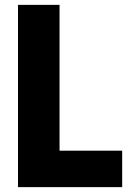

<svg xmlns="http://www.w3.org/2000/svg" viewBox="-20 -770 524 790"><path d="M482.7 0V-150H225V-750H54.1V0Z"/></svg>

Font: Spartan MB ExtBd
Style: Regular
Weight: 800
Designer: Matt Bailey, Mirko Velimirovic
Foundry: Matt Bailey
Version: Version 1.005